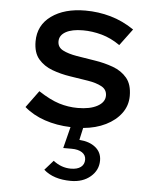

<svg xmlns="http://www.w3.org/2000/svg" viewBox="-53 -556 707 849"><g transform="rotate(5 300.0 -132.0)"><path d="M293 246Q216 246 172 207L210 164Q246 192 288 192Q317 192 332.5 180Q348 168 348 147Q348 127 331 115.5Q314 104 284 104H247L271 9Q209 7 156 -11Q103 -29 65 -62L120 -137Q172 -103 212.5 -90.5Q253 -78 295 -78Q350 -78 382.5 -96Q415 -114 415 -143Q415 -170 391 -183Q367 -196 329.5 -202Q292 -208 249.5 -214.5Q207 -221 169.5 -235Q132 -249 108 -277Q84 -305 84 -355Q84 -427 141.5 -468.5Q199 -510 292 -510Q350 -510 404.5 -494.5Q459 -479 509 -445L454 -371Q414 -399 372 -410.5Q330 -422 289 -422Q240 -422 212.5 -406.5Q185 -391 185 -364Q185 -338 209 -325.5Q233 -313 271.5 -306.5Q310 -300 352.5 -293.5Q395 -287 433.5 -273Q472 -259 496 -230.5Q520 -202 520 -151Q520 -108 495 -74Q470 -40 426.5 -18.5Q383 3 327 8L315 62Q360 65 387 87Q414 109 414 145Q414 188 380 217Q346 246 293 246Z"/></g></svg>

Font: Red Hat Mono Medium
Style: Regular
Weight: 500
Monospace: yes
Designer: Pentagram, MCKL
Foundry: Pentagram, MCKL
Version: Version 1.023; ttfautohint (v1.8.3)